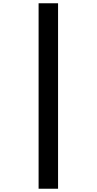

<svg xmlns="http://www.w3.org/2000/svg" viewBox="-20 -886 591 1174"><path d="M216 -866H335V268H216Z"/></svg>

Font: Noto Sans Telugu UI ExtraCondensed ExtraBold
Style: Regular
Weight: 800
Width: 2
Designer: Jelle Bosma - Monotype Design Team
Foundry: Monotype Imaging Inc.
Version: Version 2.006; ttfautohint (v1.8.4.7-5d5b)